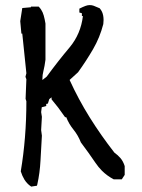

<svg xmlns="http://www.w3.org/2000/svg" viewBox="-20 -709 546 736"><path d="M98.6 -683.6H128.4Q134.8 -676.8 137.7 -671.9Q144 -662.6 147.7 -649.4Q151.4 -636.2 154.3 -618.7V-480Q151.4 -456.5 146 -434.6Q142.6 -421.9 142.6 -407.7Q142.6 -405.3 142.6 -402.3L159.2 -415.5Q201.2 -473.1 247.6 -528.3Q289.6 -579.1 297.9 -647.5H293.9V-658.2L284.2 -661.1V-675.8Q298.8 -683.1 307.6 -686.3Q316.4 -689.5 323.7 -689.5Q332 -689.5 338.9 -687L362.3 -677.2Q368.2 -669.9 371.1 -663.6Q377 -650.4 377 -632.3Q377 -625 376 -616.7Q362.8 -565.4 336.9 -520.8Q311 -476.1 279.3 -432.1L247.1 -402.8V-401.9Q280.8 -328.1 323.7 -259.3Q366.7 -190.4 418.5 -124Q431.6 -114.7 441.9 -102.8Q452.1 -90.8 458 -72.3V-38.6L446.8 -21.5H416Q390.1 -35.2 370.6 -54.7Q357.4 -67.9 346.2 -84.5Q319.8 -123.5 290 -163.1Q279.3 -190.4 261.5 -212.4Q243.7 -234.4 233.9 -259.8H229.5L203.6 -295.9L177.7 -328.1V-331.1V-335.9L168.9 -329.1L163.6 -312L157.2 -310.5V-302.7L140.1 -297.9L137.7 -279.3L140.6 -261.2L137.7 -210.4L140.6 -189Q137.7 -143.1 135.3 -94.5Q132.8 -45.9 123 -2L121.6 2.9L99.6 6.3Q91.3 0.5 86.9 -3.9Q79.1 -11.7 74.2 -19.5Q64.9 -34.7 59.6 -52.2Q81.1 -179.7 81.1 -320.8L78.1 -330.1L81.1 -405.3L77.6 -414.6L81.1 -428.2L65.4 -580.1H62L57.6 -627.9L65.4 -678.2L98.6 -681.2Z"/></svg>

Font: Bakudai
Style: Bold
Weight: 700
Version: Version 1.48